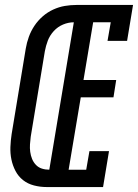

<svg xmlns="http://www.w3.org/2000/svg" viewBox="-20 -755 557 775"><path d="M168 0Q142 0 117 -6.5Q92 -13 73 -28Q54 -43 42.5 -65Q31 -87 26 -111.5Q21 -136 22 -162Q23 -188 27 -214L84 -559Q88 -583 96.5 -606.5Q105 -630 119 -651Q133 -672 152.5 -689Q172 -706 195 -716.5Q218 -727 241.5 -731Q265 -735 289 -735H517L493 -590H414L427 -665H356L317 -432H449L438 -362H306L257 -70H328L341 -145H420L396 0ZM179 -70 278 -665Q256 -665 234.5 -656Q213 -647 197 -629.5Q181 -612 173 -591Q165 -570 161 -548L104 -203Q102 -187 101 -172Q100 -157 102 -142Q104 -127 109.5 -113.5Q115 -100 125 -89.5Q135 -79 149 -74.5Q163 -70 179 -70Z"/></svg>

Font: Iosevka Curly Slab
Style: Italic
Weight: 400
Italic angle: -9°
Monospace: yes
Designer: Belleve Invis
Foundry: Belleve Invis
Version: Version 22.1.2; ttfautohint (v1.8.4)